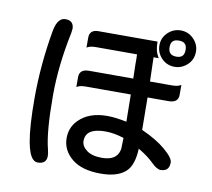

<svg xmlns="http://www.w3.org/2000/svg" viewBox="-91 -904 1181 1071"><g transform="rotate(10 500.0 -369.0)"><path d="M847.7 -743.7Q824.2 -743.7 813.2 -732.7Q802.2 -721.7 802.2 -698.7Q802.2 -675.8 813.7 -664.3Q825.2 -652.8 848.6 -652.8Q870.6 -652.8 881.8 -663.6Q893.1 -675.3 893.1 -699.2Q893.1 -727.1 876 -737.3Q865.2 -743.7 847.7 -743.7ZM951.7 -699.2Q951.7 -653.8 920.4 -624.5Q888.7 -595.2 848.6 -595.2Q804.2 -595.2 774.4 -626.2Q744.6 -657.2 744.6 -699.2Q744.6 -741.7 775.6 -771.5Q806.6 -801.3 848.9 -801.3Q891.1 -801.3 921.4 -770.5Q951.7 -739.7 951.7 -699.2ZM204.1 -751.5Q227.5 -751.5 239.5 -739.5Q251.5 -727.5 251.5 -705.1V-704.6L248.5 -680.7Q208.5 -490.7 208.5 -320.3Q208.5 -320.3 208.5 -320.3Q208.5 -113.8 232.9 -21Q238.8 2.4 238.8 18.6Q238.8 39.1 227.5 50.3Q214.8 63 189.5 63Q174.3 63 161.6 50.8Q138.2 26.9 125.5 -43Q109.9 -128.9 109.9 -287.1Q109.9 -476.1 144 -670.9Q151.9 -718.3 171.4 -737.8Q185.1 -751.5 204.1 -751.5ZM420.4 -100.6Q420.4 -70.3 450.9 -47.6Q481.4 -24.9 535.6 -24.9Q589.8 -24.9 614.7 -49.8Q630.9 -65.9 635.3 -93.3L637.2 -155.3Q579.6 -173.3 534.2 -173.3Q464.4 -173.3 437.5 -146.5Q420.4 -129.4 420.4 -100.6ZM367.2 -203.1Q424.3 -260.3 527.3 -260.3Q572.8 -260.3 637.2 -247.1L635.3 -393.6V-400.9H382.8Q351.1 -400.9 336.4 -393.1L328.6 -389.2V-445.8Q328.6 -465.8 339.8 -477.1Q353.5 -490.7 382.8 -490.7H633.3L631.3 -570.3V-601.6Q630.9 -614.7 630.4 -627.4H400.4Q368.7 -627.4 354 -619.6L346.2 -615.7V-672.4Q346.2 -693.4 357.4 -704.6Q370.1 -717.3 395.5 -717.3H731V-711.9Q731 -665.5 748.5 -635.7L753.4 -627.4H724.1L728 -490.7H849.6Q881.3 -490.7 896 -498.5L903.8 -502.4V-445.8Q903.8 -425.8 892.6 -414.6Q878.9 -400.9 849.6 -400.9H730L731.9 -217.3Q818.4 -178.7 868.2 -135.7Q920.4 -91.3 920.4 -65.9Q920.4 -31.7 897.9 -20.5Q887.2 -15.1 872.1 -15.1Q850.1 -15.1 820.3 -44.9Q784.7 -80.1 731.4 -110.8Q730 -68.4 719.7 -35.2Q708.5 2.4 683.6 23.4Q637.7 63 544.9 63Q439.5 63 382.3 16.6Q324.7 -30.8 324.7 -100.1Q324.7 -160.6 367.2 -203.1Z"/></g></svg>

Font: YuPearl-Medium
Style: Medium
Weight: 500
Designer: Max Yao
Foundry: Max-Everyday
Version: Version 1.011; ttfautohint (v1.8.3)